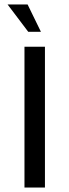

<svg xmlns="http://www.w3.org/2000/svg" viewBox="-20 -843 312 863"><path d="M182 -633V0H90V-633ZM107 -700 14 -823H104L164 -700Z"/></svg>

Font: TajawalTap Med
Style: Regular
Weight: 500
Designer: Boutros Fonts
Foundry: Created by Boutros International 2017
Version: Version 2.700